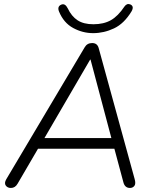

<svg xmlns="http://www.w3.org/2000/svg" viewBox="-20 -924 762 950"><path d="M34 6Q17 6 8.5 -6Q0 -18 11 -37L399 -690Q411 -711 436 -711Q461 -711 468 -687L646 -39Q653 -15 645 -4.5Q637 6 623 6Q597 6 590 -24L546 -188H168L67 -15Q55 6 34 6ZM426 -629 200 -241H531L428 -629ZM441 -760Q389 -760 342 -785.5Q295 -811 272 -867Q262 -892 283 -901Q302 -909 315 -883Q334 -843 364 -823.5Q394 -804 442 -804Q493 -804 528.5 -824Q564 -844 596 -892Q608 -909 625 -902Q645 -893 631 -868Q594 -807 544 -783.5Q494 -760 441 -760Z"/></svg>

Font: Nunito Light
Style: Italic
Weight: 300
Italic angle: -9°
Designer: Vernon Adams
Foundry: Vernon Adams
Version: Version 3.601; ttfautohint (v1.8.2.53-6de2)